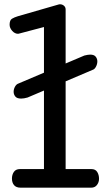

<svg xmlns="http://www.w3.org/2000/svg" viewBox="-20 -867 502 887"><path d="M257.3 -847.2Q267.6 -847.2 275.4 -840.6Q283.2 -834 283.2 -823.2V-573.7L369.6 -610.4Q377.4 -612.3 384 -613.5Q390.6 -614.7 396.5 -614.7Q414.6 -614.7 422.1 -605.2Q429.7 -595.7 429.7 -583.5Q429.7 -570.8 423.3 -558.8Q417 -546.9 408.2 -544.4L283.2 -491.2V-85.9H402.3Q420.9 -85.9 429.2 -72.5Q437.5 -59.1 437.5 -41Q437.5 -24.9 428 -12.5Q418.5 0 401.4 0H75.2Q54.7 0 44.9 -11.7Q35.2 -23.4 35.2 -42Q35.2 -60.1 44.2 -73Q53.2 -85.9 72.3 -85.9H183.1V-448.7L107.4 -416.5Q98.6 -414.1 91.3 -412.8Q84 -411.6 77.6 -411.6Q58.6 -411.6 50.8 -421.1Q43 -430.7 43 -442.9Q43 -455.1 49.3 -466.6Q55.7 -478 64.9 -481L183.1 -531.2V-742.2L68.4 -711.9Q66.4 -711.9 65.9 -711.4Q65.4 -710.9 63.5 -710.9Q48.3 -710.9 36.4 -724.4Q24.4 -737.8 24.4 -752.9Q24.4 -773.9 35.4 -780.5Q46.4 -787.1 62.5 -792L250.5 -846.2Q251.5 -846.7 253.2 -846.9Q254.9 -847.2 257.3 -847.2Z"/></svg>

Font: Cutive
Style: Regular
Weight: 400
Designer: Vernon Adams
Version: Version 1.002